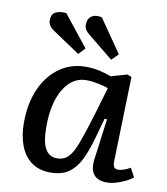

<svg xmlns="http://www.w3.org/2000/svg" viewBox="-88 -864 826 952"><g transform="rotate(10 325.0 -388.5)"><path d="M532 -99Q531 -76 537.5 -67Q544 -58 559 -58Q569 -58 586.5 -63.5Q604 -69 619 -79L643 -34Q630 -23 608 -12Q586 -1 561 6.5Q536 14 513 14Q468 14 447.5 -12Q427 -38 434 -90L461 -294L449 -296L419 -189Q402 -128 380 -82.5Q358 -37 322.5 -11.5Q287 14 230 14Q172 14 133.5 -14.5Q95 -43 76.5 -93Q58 -143 58 -206Q58 -305 91 -378.5Q124 -452 181.5 -492.5Q239 -533 313 -533Q351 -533 385 -525Q419 -517 441 -508L523 -531L544 -522ZM250 -61Q284 -61 306 -83Q328 -105 348 -158.5Q368 -212 397 -308L438 -447Q419 -455 386 -461.5Q353 -468 327 -468Q257 -468 214 -397.5Q171 -327 171 -206Q171 -131 190.5 -96Q210 -61 250 -61ZM302 -693Q289 -703 282.5 -714Q276 -725 276 -739Q276 -769 296.5 -782.5Q317 -796 348 -788L463 -622L430 -589ZM125 -682Q96 -702 96 -729Q96 -760 117 -771Q138 -782 171 -778L295 -622L264 -589Z"/></g></svg>

Font: Literata 7pt Medium
Style: Italic
Weight: 500
Italic angle: -2°
Designer: Latin by Veronika Burian and Jose Scaglione. Greek by Irene Vlachou. Cyrillic by Vera Evstafieva
Foundry: TypeTogether
Version: Version 3.002